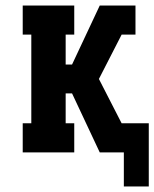

<svg xmlns="http://www.w3.org/2000/svg" viewBox="-20 -550 557 693"><path d="M517 123H427V0H340L240 -213H217V-105H248V0H62V-105H93V-425H62V-530H248V-425H217V-317H240L340 -530H438V-462V-530H469V-425H419L337 -265L419 -105H517Z"/></svg>

Font: Iosevka Slab Extrabold
Style: Regular
Weight: 800
Monospace: yes
Designer: Belleve Invis
Foundry: Belleve Invis
Version: Version 11.1.1; ttfautohint (v1.8.3)